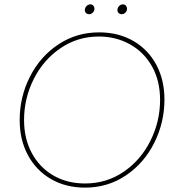

<svg xmlns="http://www.w3.org/2000/svg" viewBox="-20 -853 810 878"><path d="M70 -304Q70 -410 117 -502.5Q164 -595 247 -650Q330 -705 433 -705Q522 -705 590 -665.5Q658 -626 695 -556.5Q732 -487 732 -398Q732 -293 685.5 -200Q639 -107 556 -51Q473 5 369 5Q281 5 213.5 -34Q146 -73 108 -143Q70 -213 70 -304ZM712 -396Q712 -484 675 -549.5Q638 -615 574 -650.5Q510 -686 432 -686Q335 -686 256.5 -632.5Q178 -579 134 -491Q90 -403 90 -304Q90 -219 125.5 -153Q161 -87 224 -50.5Q287 -14 369 -14Q467 -14 545.5 -67.5Q624 -121 668 -209.5Q712 -298 712 -396ZM368 -807Q368 -817 375.5 -825Q383 -833 393 -833Q402 -833 407 -827Q412 -821 412 -813Q412 -803 404.5 -795.5Q397 -788 388 -788Q379 -788 373.5 -793.5Q368 -799 368 -807ZM517 -807Q517 -817 524.5 -825Q532 -833 542 -833Q551 -833 556 -827Q561 -821 561 -813Q561 -803 553.5 -795.5Q546 -788 537 -788Q528 -788 522.5 -793.5Q517 -799 517 -807Z"/></svg>

Font: Fixel Italic Variable Display Thin
Style: Italic
Weight: 100
Italic angle: -10°
Designer: AlfaBravo + MacPaw
Foundry: Kyrylo Tkachov, Marchela Mozhyna, Serhii Makarenko, Maria Weinstein, Zakhar Kryvoshyya
Version: Version 1.210;Glyphs 3.2 (3217)